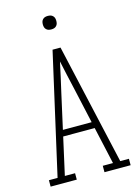

<svg xmlns="http://www.w3.org/2000/svg" viewBox="-136 -997 771 1071"><g transform="rotate(-15 250.0 -462.0)"><path d="M19 0V-37H69L227 -735H273L431 -37H481V0H330V-37H389L341 -252H159L111 -37H170V0ZM167 -288H333L288 -490Q278 -533 268.5 -576Q259 -619 250 -661Q241 -619 231.5 -576Q222 -533 212 -490ZM250 -846Q242 -846 234.5 -848Q227 -850 221 -856Q215 -862 213 -869.5Q211 -877 211 -885Q211 -893 213 -900.5Q215 -908 221 -914Q227 -920 234.5 -922Q242 -924 250 -924Q258 -924 265.5 -922Q273 -920 279 -914Q285 -908 287 -900.5Q289 -893 289 -885Q289 -877 287 -869.5Q285 -862 279 -856Q273 -850 265.5 -848Q258 -846 250 -846Z"/></g></svg>

Font: Iosevka Slab Extralight
Style: Regular
Weight: 200
Monospace: yes
Designer: Belleve Invis
Foundry: Belleve Invis
Version: Version 11.1.1; ttfautohint (v1.8.3)